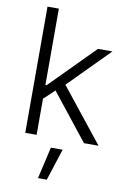

<svg xmlns="http://www.w3.org/2000/svg" viewBox="-103 -789 727 1090"><g transform="rotate(10 260.0 -244.0)"><path d="M140.1 -203.1V-287.6H152.8L403.8 -541H487.3L238.3 -289.6L231 -288.6ZM80.1 0V-727.5H145.5V0ZM418.5 0 199.2 -276.9 246.1 -322.3 502.4 0ZM195.8 240.7 237.8 57.6H305.7L246.6 240.7Z"/></g></svg>

Font: Inter 17pt Light
Style: Regular
Weight: 300
Version: Version 4.001;git-66647c0bb